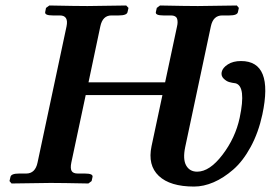

<svg xmlns="http://www.w3.org/2000/svg" viewBox="-20 -667 986 699"><path d="M531.7 -134.8 571.3 -320.8H292L239.7 -75.2Q235.4 -54.2 240.7 -44.7Q246.1 -35.2 263.7 -35.2H289.6Q319.3 -35.2 316.9 -22.9L313.5 -7.8L301.8 1Q203.1 -1 164.1 -1L22 1L14.6 -7.8L18.1 -22.9Q20.5 -35.2 49.3 -35.2H75.2Q108.4 -35.2 116.7 -75.2L222.2 -570.8Q230.5 -610.8 197.8 -610.8H171.9Q142.1 -610.8 144.5 -623L147.5 -638.2L159.7 -647Q259.3 -645 298.3 -645Q298.3 -645 439.5 -647L447.8 -638.2L444.3 -623Q441.9 -610.8 412.1 -610.8H385.7Q353.5 -610.8 345.2 -570.8L302.2 -367.2H581.1L624.5 -570.8Q626.5 -579.1 626.5 -585.7Q626.5 -592.3 625.2 -597.2Q624 -602.1 620.8 -605Q617.7 -607.9 612.8 -609.4Q607.9 -610.8 601.1 -610.8H574.7Q544.9 -610.8 547.4 -623L550.8 -638.2L562.5 -647Q661.1 -645 700.2 -645L842.3 -647L849.6 -638.2L846.2 -623Q843.8 -610.8 814.9 -610.8H789.1Q755.9 -610.8 747.6 -570.8L654.3 -131.8Q645 -87.4 657.7 -64.7Q670.4 -42 697.8 -42Q743.2 -42 790 -103.5Q836.9 -165 852.5 -237.8Q877 -353.5 837.4 -363.8Q825.2 -365.2 814.7 -368.2Q804.2 -371.1 794.2 -380.9Q784.2 -390.6 787.1 -404.8Q790.5 -420.4 809.6 -432.6Q828.6 -444.8 857.4 -444.8Q976.6 -444.8 935.1 -250Q920.9 -184.1 892.6 -132.1Q864.3 -80.1 829.1 -49.6Q793.9 -19 757.6 -3.4Q721.2 12.2 686.5 12.2Q599.1 12.2 558.1 -26.6Q517.1 -65.4 531.7 -134.8Z"/></svg>

Font: Linux Libertine Slanted
Style: Semibold Slanted
Weight: 600
Designer: Philipp H. Poll
Foundry: Philipp H. Poll
Version: Version 5.1.1